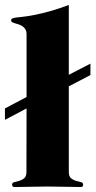

<svg xmlns="http://www.w3.org/2000/svg" viewBox="-35 -750 384 772"><path d="M241.7 -402.8V-59.1Q241.7 -40.5 250.7 -33.2Q259.8 -25.9 270.5 -22.9Q281.2 -20 290.3 -17.8Q299.3 -15.6 299.3 -7.8Q299.3 -3.9 297.4 -1Q295.4 2 288.6 2Q259.8 2 227.5 1Q195.3 0 157.2 0Q118.7 0 85.9 1Q53.2 2 24.4 2Q17.6 2 15.6 -1Q13.7 -3.9 13.7 -7.8Q13.7 -15.6 22.7 -17.8Q31.7 -20 42.5 -22.9Q53.2 -25.9 62.3 -33.2Q71.3 -40.5 71.3 -59.1L71.8 -314L-15.1 -268.1V-314L71.8 -359.9V-611.8Q71.8 -624.5 67.1 -632.1Q62.5 -639.6 55.7 -644.3Q48.8 -648.9 40.8 -651.6Q32.7 -654.3 25.9 -656.2Q19 -658.2 14.4 -660.6Q9.8 -663.1 9.8 -668Q9.8 -673.8 14.9 -676Q20 -678.2 31.5 -679.7Q43 -681.2 61.3 -683.1Q79.6 -685.1 105.2 -690.2Q130.9 -695.3 164.8 -704.6Q198.7 -713.9 241.7 -730V-449.2L328.6 -494.1V-448.2Z"/></svg>

Font: XB Zar
Style: Bold
Weight: 700
Designer: Behnam
Foundry: Irmug
Version: Version 8.005 2009